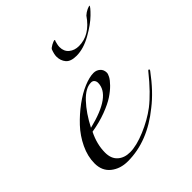

<svg xmlns="http://www.w3.org/2000/svg" viewBox="-196 -870 1032 1032"><g transform="rotate(-45 319.5 -354.0)"><path d="M399 -580Q355 -580 337 -601.5Q319 -623 319 -654Q319 -671 329 -698Q332 -705 349 -714.5Q366 -724 375 -724L377 -722L374 -716Q372 -709 369.5 -698.5Q367 -688 367 -678Q367 -645 389.5 -626.5Q412 -608 445 -608Q529 -608 589 -696Q602 -708 619 -716Q634 -722 637 -722H639Q639 -714 605 -680.5Q571 -647 511.5 -613.5Q452 -580 399 -580ZM180 -252Q378 -300 378 -396Q378 -407 371.5 -415.5Q365 -424 352 -424Q310 -424 264 -375Q218 -326 180 -252ZM193 16Q136 16 97 -15Q58 -46 58 -103Q58 -156 83.5 -209.5Q109 -263 148.5 -305Q188 -347 234 -381Q280 -415 323.5 -433Q367 -451 398 -451Q419 -451 434.5 -437.5Q450 -424 450 -401Q450 -392 442 -376.5Q434 -361 413.5 -340Q393 -319 363 -299Q333 -279 282.5 -260Q232 -241 171 -231Q139 -167 139 -104Q139 -58 166 -34Q193 -10 236 -10Q285 -10 354 -39Q423 -68 476 -108Q538 -156 612 -248Q616 -254 620 -254Q624 -254 624 -250Q624 -248 622 -244Q554 -152 484 -98Q344 16 193 16Z"/></g></svg>

Font: Miama Nueva
Style: Medium
Weight: 400
Italic angle: -28°
Version: Version 1.0